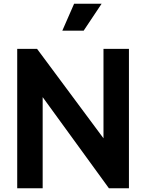

<svg xmlns="http://www.w3.org/2000/svg" viewBox="-20 -1006 781 1026"><path d="M72 -745H178L533 -267V-745H669V0H562L208 -487V0H72ZM376 -986H523L427 -842H313Z"/></svg>

Font: Eudoxus Sans
Style: Bold
Weight: 700
Designer: Stijn de Vries
Foundry: tokotype
Version: Version 2.005